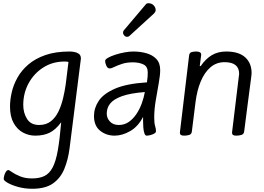

<svg xmlns="http://www.w3.org/2000/svg" viewBox="-20 -826 1634 1189"><path d="M180 343Q134 343 93.5 332Q53 321 28 306.5Q3 292 3 283Q3 274 6.5 260.5Q10 247 17 237Q24 227 33 227Q36 227 54.5 240Q73 253 104.5 266Q136 279 178 279Q224 279 255 264Q286 249 306 211Q326 173 338 105Q350 37 359 -69Q325 -23 288 -4.5Q251 14 198 14Q158 14 122.5 -5Q87 -24 64.5 -64Q42 -104 42 -167Q42 -207 52.5 -253.5Q63 -300 88 -345Q113 -390 155.5 -426.5Q198 -463 261 -485Q324 -507 411 -507Q422 -507 438.5 -504.5Q455 -502 468 -493Q481 -484 481 -463L411 91Q402 162 378.5 219.5Q355 277 308 310Q261 343 180 343ZM222 -52Q266 -52 295 -75Q324 -98 342 -135.5Q360 -173 370.5 -217Q381 -261 387 -304L404 -442Q400 -444 391 -444.5Q382 -445 380 -445Q306 -445 248 -408Q190 -371 157 -310Q124 -249 124 -176Q124 -127 147.5 -89.5Q171 -52 222 -52Z M690 14Q638 14 600 -16.5Q562 -47 562 -108Q562 -157 591.5 -201.5Q621 -246 692.5 -277Q764 -308 890 -316Q893 -334 894 -350.5Q895 -367 895 -378Q895 -414 868 -427Q841 -440 803 -440Q765 -440 736 -430.5Q707 -421 688 -411.5Q669 -402 660 -402Q646 -402 638.5 -419Q631 -436 631 -449Q631 -458 648.5 -468Q666 -478 693.5 -487Q721 -496 751 -501.5Q781 -507 806 -507Q848 -507 886 -496.5Q924 -486 948 -461Q972 -436 972 -392Q972 -361 963 -310.5Q954 -260 944.5 -204Q935 -148 935 -98Q935 -64 940.5 -46Q946 -28 946 -14Q946 -5 935.5 1Q925 7 911.5 10.5Q898 14 888 14Q879 14 874 -1Q869 -16 867.5 -37Q866 -58 866 -76V-102Q835 -42 786 -14Q737 14 690 14ZM716 -52Q750 -52 777 -70.5Q804 -89 824.5 -119.5Q845 -150 858 -186Q871 -222 877 -256Q787 -249 735.5 -230.5Q684 -212 662.5 -185Q641 -158 641 -123Q641 -94 661 -73Q681 -52 716 -52ZM767 -598Q757 -598 749.5 -606Q742 -614 742 -624Q742 -631 746 -637L883 -799Q887 -804 891 -805Q895 -806 899 -806Q919 -806 931.5 -793Q944 -780 944 -763Q944 -752 931 -740L781 -603Q776 -598 767 -598Z M1121 14Q1107 14 1100.5 10Q1094 6 1094 -6L1151 -482Q1153 -499 1165.5 -503Q1178 -507 1195 -507Q1209 -507 1217.5 -502.5Q1226 -498 1226 -487L1217 -417H1223Q1253 -461 1291 -484Q1329 -507 1381 -507Q1459 -507 1498.5 -471Q1538 -435 1538 -374Q1538 -371 1537.5 -364Q1537 -357 1534.5 -338.5Q1532 -320 1527 -282Q1522 -244 1513.5 -178.5Q1505 -113 1492 -11Q1490 5 1475 9.5Q1460 14 1443 14Q1430 14 1423.5 10Q1417 6 1417 -6L1459 -353Q1461 -363 1461 -368Q1461 -441 1371 -441Q1320 -441 1283 -409Q1246 -377 1223 -321.5Q1200 -266 1191 -195L1168 -11Q1166 5 1152 9.5Q1138 14 1121 14Z"/></svg>

Font: Kite One
Style: Regular
Weight: 400
Designer: Eduardo Rodriguez Tunni
Foundry: Eduardo Rodriguez Tunni
Version: Version 1.002; ttfautohint (v1.8.4.7-5d5b);gftools[0.9.23]